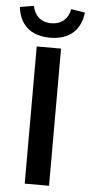

<svg xmlns="http://www.w3.org/2000/svg" viewBox="-71 -879 426 912"><g transform="rotate(5 142.0 -422.5)"><path d="M199 0V-654H83V0ZM142 -701C238 -701 288 -754 297 -834L231 -845C223 -801 193 -770 142 -770C91 -770 61 -801 53 -845L-13 -834C-4 -754 46 -701 142 -701Z"/></g></svg>

Font: DAIFUKU Sans Semibold
Style: Regular
Weight: 600
Designer: Original font ‘Source Sans 3’ : Paul D. Hunt
Foundry: Daifuku
Version: Version 1.000